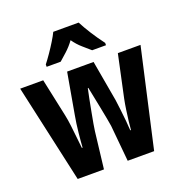

<svg xmlns="http://www.w3.org/2000/svg" viewBox="-136 -885 951 1003"><g transform="rotate(-20 339.5 -383.0)"><path d="M385 -201Q383 -215 377.5 -244.5Q372 -274 365 -309Q358 -344 351.5 -376Q345 -408 341 -428H338Q333 -406 326.5 -373Q320 -340 313.5 -305Q307 -270 302 -242.5Q297 -215 296 -204L272 0H126L5 -546H133L178 -335Q184 -307 188 -273Q192 -239 195.5 -205Q199 -171 202 -145H206Q208 -178 213 -226.5Q218 -275 226 -319L266 -546H413L453 -319Q456 -296 460 -263.5Q464 -231 467 -199Q470 -167 471 -145H475Q476 -163 479.5 -191.5Q483 -220 487.5 -252Q492 -284 498 -313L548 -546H674L551 0H404ZM410 -766Q427 -733 451.5 -694.5Q476 -656 504 -619V-606H427Q410 -621 384.5 -643Q359 -665 339 -694Q318 -665 292.5 -642Q267 -619 252 -606H174V-619Q189 -638 208 -665.5Q227 -693 243.5 -720Q260 -747 269 -766Z"/></g></svg>

Font: Noto Sans Gujarati ExtraCondensed
Style: Bold
Weight: 700
Width: 2
Designer: Jelle Bosma - Monotype Design Team, Universal Thirst
Foundry: Monotype Imaging Inc.
Version: Version 2.106; ttfautohint (v1.8.4.7-5d5b)